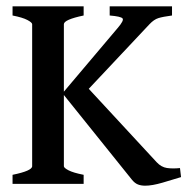

<svg xmlns="http://www.w3.org/2000/svg" viewBox="-20 -586 599 612"><path d="M528.3 -536.6Q499 -532.7 484.9 -528.3Q470.7 -523.9 456.5 -508.8L249.5 -288.6H179.2L355 -496.6Q376 -521 370.6 -527.3Q365.2 -533.7 329.6 -536.6V-565.9H528.3ZM557.1 -21.5Q530.8 -13.2 497.8 -3.7Q464.8 5.9 442.9 5.9Q429.7 5.9 419.7 2Q409.7 -2 400.9 -12.7L179.2 -288.6L243.7 -323.7L479.5 -68.8Q494.1 -53.2 512.2 -50.5Q530.3 -47.9 553.7 -50.3ZM20 0V-28.8Q82.5 -41.5 82.5 -56.2V-508.8Q82.5 -514.2 67.4 -522.2Q52.2 -530.3 20 -536.6V-565.9H246.6V-536.6Q183.6 -523.4 183.6 -508.8V-56.2Q183.6 -50.8 198.7 -43Q213.9 -35.2 246.6 -28.8V0Z"/></svg>

Font: Dai Banna SIL Medium
Style: Regular
Weight: 500
Designer: Victor Gaultney
Foundry: SIL International
Version: Version 4.000